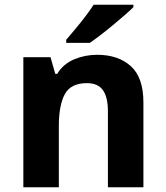

<svg xmlns="http://www.w3.org/2000/svg" viewBox="-20 -786 697 806"><path d="M388 -556Q476 -556 529 -508.5Q582 -461 582 -356V0H433V-319Q433 -378 412 -407.5Q391 -437 345 -437Q277 -437 252 -390.5Q227 -344 227 -257V0H78V-546H192L212 -476H220Q246 -518 291.5 -537Q337 -556 388 -556ZM540 -756Q526 -742 503 -722Q480 -702 453.5 -680Q427 -658 401.5 -638.5Q376 -619 357 -606H258V-619Q274 -638 295.5 -663.5Q317 -689 338 -716.5Q359 -744 373 -766H540Z"/></svg>

Font: Noto Sans Vithkuqi
Style: Bold
Weight: 700
Version: Version 1.001; ttfautohint (v1.8.4.7-5d5b)